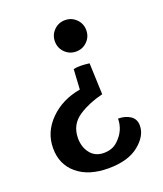

<svg xmlns="http://www.w3.org/2000/svg" viewBox="-135 -789 774 909"><g transform="rotate(-20 251.5 -334.0)"><path d="M356 -564Q333 -541 300 -541Q267 -541 244 -564Q221 -587 221 -620Q221 -653 244 -676Q267 -699 300 -699Q333 -699 356 -676Q379 -653 379 -620Q379 -587 356 -564ZM254 -366 260 -467Q288 -474 340 -467L346 -309Q276 -292 225 -259Q167 -222 167 -152Q167 -107 191.5 -76Q216 -45 259.5 -45Q303 -45 331 -72Q377 -116 377 -175Q413 -175 438 -158.5Q463 -142 463 -109Q463 -57 408.5 -13Q354 31 255 31Q156 31 98 -17.5Q40 -66 40 -147.5Q40 -229 100.5 -289.5Q161 -350 254 -366Z"/></g></svg>

Font: Karma
Style: Bold
Weight: 700
Designer: Joana Correia
Foundry: Indian Type Foundry
Version: Version 1.202;PS 1.0;hotconv 1.0.78;makeotf.lib2.5.61930; tt